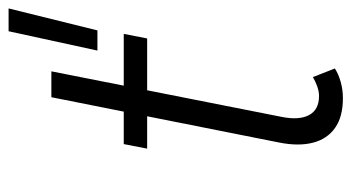

<svg xmlns="http://www.w3.org/2000/svg" viewBox="-209 -620 834 456"><g transform="rotate(-90 208.0 -392.0)"><path d="M202.6 5.4Q158.7 5.4 132.3 -13.2Q106 -31.7 97.2 -65.4Q88.4 -99.1 97.2 -144.5L205.1 -687H266.6L158.7 -141.6Q149.9 -99.1 162.6 -75.2Q175.3 -51.3 208 -51.3Q219.2 -51.3 231.7 -55.9Q244.1 -60.5 252.9 -65.9L273.4 -13.7Q259.8 -4.9 241.2 0.2Q222.7 5.4 202.6 5.4ZM83 -459.5 93.8 -515.1H355.5L344.7 -459.5ZM315.9 -577.6 361.8 -788.6H416L363.8 -577.6Z"/></g></svg>

Font: Reddit Sans Light
Style: Italic
Weight: 300
Italic angle: -11.25°
Designer: Stephen Hutchings
Version: Version 1.013